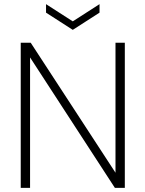

<svg xmlns="http://www.w3.org/2000/svg" viewBox="-20 -906 701 926"><path d="M80 0V-700H128L537 -73V-700H582V0H534L125 -629V0ZM331 -762 202 -845V-886L331 -803L460 -886V-845Z"/></svg>

Font: DM Sans 11pt ExtraLight
Style: Regular
Weight: 250
Version: Version 4.004;gftools[0.9.30]